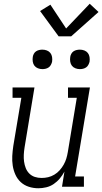

<svg xmlns="http://www.w3.org/2000/svg" viewBox="-20 -997 546 1025"><path d="M185 8Q158 8 133.5 0Q109 -8 91 -24.5Q73 -41 62.5 -64Q52 -87 48 -112.5Q44 -138 45.5 -164.5Q47 -191 51 -218L94 -475H47V-530H164L111 -209Q108 -190 107 -171Q106 -152 108.5 -134Q111 -116 117.5 -99.5Q124 -83 136.5 -70.5Q149 -58 166 -52.5Q183 -47 202 -47Q220 -47 237 -51Q254 -55 270 -64.5Q286 -74 298.5 -88Q311 -102 320 -118Q329 -134 334 -150.5Q339 -167 342 -185L390 -475H343V-530H460L381 -55H428V0H311L324 -81Q314 -62 299.5 -44.5Q285 -27 266.5 -14.5Q248 -2 226.5 3Q205 8 185 8ZM406 -628Q394 -628 382.5 -632.5Q371 -637 364 -646Q357 -655 355 -667.5Q353 -680 355 -693Q356 -701 360.5 -709.5Q365 -718 372.5 -723Q380 -728 389 -730Q398 -732 406 -732Q419 -732 430.5 -727.5Q442 -723 449 -714Q456 -705 458 -692.5Q460 -680 458 -667Q456 -659 451.5 -650.5Q447 -642 439.5 -637Q432 -632 423.5 -630Q415 -628 406 -628ZM206 -628Q194 -628 182.5 -632.5Q171 -637 164 -646Q157 -655 155 -667.5Q153 -680 155 -693Q156 -701 160.5 -709.5Q165 -718 172.5 -723Q180 -728 189 -730Q198 -732 206 -732Q219 -732 230.5 -727.5Q242 -723 249 -714Q256 -705 258 -692.5Q260 -680 258 -667Q256 -659 251.5 -650.5Q247 -642 239.5 -637Q232 -632 223.5 -630Q215 -628 206 -628ZM293 -803 194 -938 249 -972 333 -845 459 -977 506 -933 360 -803Z"/></svg>

Font: Iosevka Curly Slab LtObl
Style: Regular
Weight: 300
Italic angle: -9°
Monospace: yes
Designer: Belleve Invis
Foundry: Belleve Invis
Version: Version 11.0.0; ttfautohint (v1.8.3)